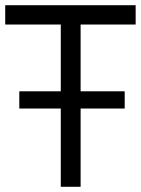

<svg xmlns="http://www.w3.org/2000/svg" viewBox="-24 -716 540 736"><path d="M50 -300H209V0H285V-300H454V-366H285V-622H496V-696H-4V-622H209V-366H50Z"/></svg>

Font: TitilliumText22L
Style: 400 wt
Weight: 400
Designer: Campivisivi
Foundry: Campivisivi
Version: 1.000